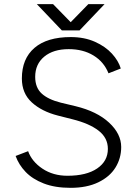

<svg xmlns="http://www.w3.org/2000/svg" viewBox="-20 -890 657 922"><path d="M55 -141 115 -164Q133 -114 184 -80Q235 -46 304 -46Q395 -46 446.5 -81Q498 -116 498 -175Q498 -228 453.5 -262.5Q409 -297 329 -317L258 -335Q180 -355 132.5 -398.5Q85 -442 85 -513Q85 -608 145.5 -660Q206 -712 320 -712Q385 -712 435.5 -689.5Q486 -667 517.5 -632.5Q549 -598 560 -561L501 -538Q479 -593 429 -623.5Q379 -654 310 -654Q236 -654 192.5 -618Q149 -582 149 -521Q149 -469 180.5 -440.5Q212 -412 272 -397L343 -380Q446 -355 504 -301Q562 -247 562 -184Q562 -130 534.5 -85.5Q507 -41 452 -14.5Q397 12 319 12Q244 12 190 -9Q136 -30 103 -64.5Q70 -99 55 -141ZM282 -745 404 -870H482L362 -744H282ZM157 -870H235L357 -745V-744H277Z"/></svg>

Font: Oak Sans Light
Style: Regular
Weight: 400
Designer: Erik Kennedy, Walven
Foundry: Erik Kennedy, Walven
Version: Version 1.100;Glyphs 3.1.2 (3151)